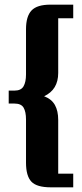

<svg xmlns="http://www.w3.org/2000/svg" viewBox="-20 -700 350 818"><path d="M194.8 -680.2H292V-622.1H228V-389.2Q228 -317.9 168 -290Q199.7 -277.8 213.9 -252.7Q228 -227.5 228 -189V40H292V98.1H196.8Q136.7 98.1 113.8 74Q90.8 49.8 90.8 -6.8V-190.9Q90.8 -223.6 80.6 -241.2Q70.3 -258.8 42 -258.8H17.1V-314H42Q69.8 -314 80.3 -332.3Q90.8 -350.6 90.8 -382.8V-575.2Q90.8 -630.4 114.3 -655.3Q137.7 -680.2 194.8 -680.2Z"/></svg>

Font: Wesal
Style: Regular
Weight: 700
Designer: Ahmed zaza
Foundry: Ahmed zaza
Version: Version 2.01